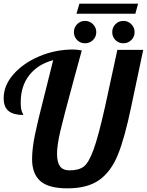

<svg xmlns="http://www.w3.org/2000/svg" viewBox="-25 -1020 801 1047"><path d="M408 -1000 392 -945H713L728 -1000ZM395.5 -801.5C407.2 -789.8 421.7 -784 439 -784C455.7 -784 470 -789.8 482 -801.5C494 -813.2 500 -827.7 500 -845C500 -861.7 494 -876 482 -888C470 -900 455.7 -906 439 -906C421.7 -906 407.2 -900 395.5 -888C383.8 -876 378 -861.7 378 -845C378 -827.7 383.8 -813.2 395.5 -801.5ZM604.5 -801.5C616.2 -789.8 630.7 -784 648 -784C664.7 -784 679 -789.8 691 -801.5C703 -813.2 709 -827.7 709 -845C709 -861.7 703 -876 691 -888C679 -900 664.7 -906 648 -906C630.7 -906 616.2 -900 604.5 -888C592.8 -876 587 -861.7 587 -845C587 -827.7 592.8 -813.2 604.5 -801.5ZM194.5 -33C224.2 -6.3 273.7 7 343 7C416.3 7 474.3 -8.3 517 -39C559.7 -69.7 593.3 -115.5 618 -176.5C642.7 -237.5 666.7 -324 690 -436L756 -748H615L548 -439C524 -331.7 503.2 -253.7 485.5 -205C467.8 -156.3 449.8 -125.2 431.5 -111.5C413.2 -97.8 387.7 -91 355 -91C330.3 -91 312.7 -98.5 302 -113.5C291.3 -128.5 286 -151 286 -181C286 -212.3 292 -253.7 304 -305C316 -356.3 340.3 -449.3 377 -584L421 -745C403.7 -748.3 387.7 -750 373 -750C309 -750 247.8 -737.7 189.5 -713C131.2 -688.3 84.2 -655.7 48.5 -615C12.8 -574.3 -5 -531 -5 -485C-5 -452.3 4 -428.8 22 -414.5C40 -400.2 66.7 -393 102 -393C102 -395 99.7 -400.7 95 -410C90.3 -419.3 88 -436.7 88 -462C88 -521.3 103.7 -570.8 135 -610.5C166.3 -650.2 209.7 -677.3 265 -692L232 -560L215 -492C192.3 -404 175.8 -335 165.5 -285C155.2 -235 150 -190.7 150 -152C150 -99.3 164.8 -59.7 194.5 -33Z"/></svg>

Font: DonutKreme
Style: Regular
Weight: 400
Designer: Impallari Type
Foundry: Impallari Type
Version: Version 2.100